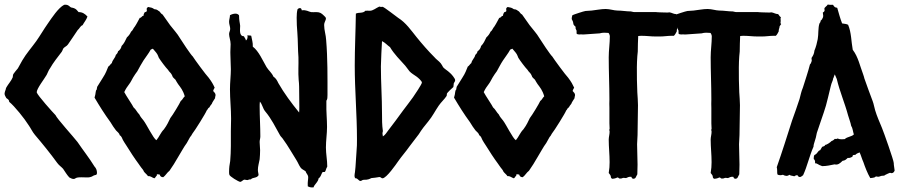

<svg xmlns="http://www.w3.org/2000/svg" viewBox="-25 -774 3962 846"><path d="M2.9 -341.8C9.8 -336.9 15.6 -334 15.6 -325.2C39.1 -306.6 84 -250 99.6 -224.6C110.4 -210 117.2 -193.4 128.9 -179.7C163.1 -139.6 196.3 -98.6 227.5 -55.7C235.4 -44.9 245.1 -39.1 252.9 -30.3C261.7 -17.6 269.5 -3.9 280.3 7.8C288.1 10.7 290 14.6 300.8 14.6C303.7 14.6 309.6 9.8 313.5 8.8C325.2 5.9 343.8 7.8 358.4 7.8C365.2 7.8 376 7.8 388.7 -1C395.5 -3.9 402.3 -1 402.3 -12.7C402.3 -23.4 398.4 -33.2 391.6 -40C368.2 -78.1 340.8 -112.3 316.4 -148.4C299.8 -169.9 224.6 -252.9 219.7 -266.6C209 -277.3 139.6 -354.5 136.7 -367.2C136.7 -383.8 170.9 -426.8 180.7 -444.3C185.5 -453.1 188.5 -463.9 195.3 -472.7C210 -499 229.5 -522.5 247.1 -545.9C250 -549.8 251 -554.7 252.9 -558.6C257.8 -567.4 268.6 -569.3 274.4 -578.1C288.1 -598.6 302.7 -619.1 317.4 -641.6C326.2 -648.4 328.1 -659.2 338.9 -663.1C345.7 -675.8 355.5 -686.5 360.4 -701.2C348.6 -713.9 337.9 -720.7 321.3 -720.7C314.5 -727.5 311.5 -736.3 293 -740.2C281.2 -740.2 280.3 -755.9 257.8 -752.9C232.4 -740.2 203.1 -695.3 185.5 -669.9C167 -643.6 153.3 -619.1 134.8 -592.8C115.2 -565.4 90.8 -538.1 73.2 -507.8C66.4 -496.1 60.5 -484.4 53.7 -472.7C46.9 -463.9 39.1 -456.1 34.2 -448.2C31.2 -443.4 32.2 -438.5 31.2 -433.6C24.4 -417 11.7 -404.3 2.9 -388.7C0 -383.8 1 -378.9 -2 -374C-2.9 -370.1 -4.9 -366.2 -4.9 -361.3C-4.9 -353.5 0 -348.6 2.9 -341.8Z M461.9 -235.4C469.7 -222.7 477.5 -210 486.3 -199.2C493.2 -191.4 500 -188.5 502.9 -177.7C509.8 -174.8 513.7 -164.1 516.6 -157.2C520.5 -149.4 526.4 -141.6 531.2 -133.8C548.8 -105.5 566.4 -78.1 585.9 -51.8C589.8 -46.9 592.8 -41 597.7 -35.2C601.6 -30.3 606.4 -25.4 609.4 -17.6C614.3 -10.7 622.1 -5.9 627 2C639.6 1 644.5 8.8 655.3 11.7C660.2 8.8 661.1 2.9 666 0C666 -2.9 662.1 -8.8 678.7 -4.9C680.7 2.9 685.5 6.8 694.3 6.8C705.1 -1 710.9 -13.7 721.7 -21.5C728.5 -32.2 734.4 -40 741.2 -50.8C748 -61.5 752.9 -71.3 759.8 -82C771.5 -100.6 785.2 -127 797.9 -143.6C798.8 -145.5 811.5 -168 812.5 -169.9C816.4 -174.8 819.3 -177.7 822.3 -184.6C833 -197.3 882.8 -277.3 885.7 -287.1C890.6 -291 890.6 -297.9 897.5 -300.8C900.4 -305.7 903.3 -311.5 908.2 -316.4C911.1 -325.2 918 -333 922.9 -341.8C921.9 -345.7 924.8 -350.6 924.8 -355.5C924.8 -362.3 918.9 -368.2 914.1 -373C915 -377.9 918 -382.8 920.9 -387.7C914.1 -402.3 909.2 -412.1 894.5 -431.6C882.8 -443.4 832 -512.7 824.2 -525.4C817.4 -530.3 774.4 -594.7 767.6 -606.4C755.9 -627 739.3 -643.6 724.6 -663.1C713.9 -677.7 702.1 -695.3 691.4 -710C684.6 -712.9 682.6 -718.8 677.7 -723.6C670.9 -726.6 668 -733.4 655.3 -733.4C643.6 -741.2 642.6 -740.2 627.9 -743.2C625 -740.2 619.1 -741.2 622.1 -725.6C622.1 -722.7 615.2 -720.7 612.3 -719.7C609.4 -714.8 607.4 -710 607.4 -704.1C599.6 -705.1 599.6 -695.3 590.8 -695.3C584 -683.6 580.1 -673.8 569.3 -657.2C562.5 -650.4 560.5 -639.6 552.7 -634.8C547.9 -624 542 -616.2 534.2 -609.4C527.3 -594.7 521.5 -582 510.7 -571.3C508.8 -561.5 503.9 -553.7 495.1 -547.9C494.1 -542 491.2 -537.1 485.4 -532.2C482.4 -517.6 470.7 -510.7 467.8 -496.1C460.9 -491.2 459 -484.4 452.1 -480.5C445.3 -464.8 442.4 -453.1 427.7 -430.7C419.9 -418.9 412.1 -406.2 403.3 -391.6C402.3 -386.7 401.4 -382.8 401.4 -379.9C394.5 -373 398.4 -364.3 391.6 -343.8C414.1 -305.7 435.5 -271.5 461.9 -235.4ZM522.5 -368.2C529.3 -382.8 535.2 -391.6 544.9 -404.3C551.8 -413.1 555.7 -422.9 561.5 -432.6C568.4 -443.4 573.2 -451.2 580.1 -460C588.9 -475.6 597.7 -493.2 607.4 -507.8C618.2 -524.4 629.9 -538.1 638.7 -554.7C641.6 -557.6 644.5 -556.6 648.4 -559.6C655.3 -550.8 662.1 -544.9 668 -535.2C670.9 -530.3 671.9 -526.4 674.8 -519.5C682.6 -506.8 705.1 -476.6 715.8 -465.8C719.7 -458 726.6 -454.1 730.5 -447.3C733.4 -442.4 735.4 -437.5 736.3 -434.6C740.2 -430.7 743.2 -426.8 748 -422.9C752 -416 754.9 -410.2 759.8 -403.3C770.5 -388.7 781.2 -377 789.1 -349.6C781.2 -342.8 779.3 -334 771.5 -329.1C767.6 -319.3 735.4 -265.6 725.6 -253.9C717.8 -238.3 711.9 -223.6 697.3 -204.1C682.6 -189.5 676.8 -170.9 664.1 -156.2C650.4 -164.1 621.1 -225.6 607.4 -243.2C600.6 -252 593.8 -258.8 588.9 -269.5C578.1 -280.3 574.2 -292 563.5 -300.8C560.5 -308.6 530.3 -352.5 522.5 -368.2Z M991.2 -579.1C991.2 -564.5 989.3 -547.9 990.2 -533.2C990.2 -510.7 992.2 -491.2 992.2 -468.8C992.2 -440.4 988.3 -411.1 988.3 -380.9C988.3 -337.9 993.2 -293.9 993.2 -251C993.2 -232.4 992.2 -214.8 992.2 -196.3C992.2 -152.3 993.2 -108.4 989.3 -64.5C986.3 -48.8 984.4 -34.2 984.4 -18.6C984.4 -12.7 984.4 -7.8 985.4 -4.9C985.4 2.9 1027.3 27.3 1033.2 27.3C1040 27.3 1045.9 17.6 1052.7 17.6C1056.6 17.6 1059.6 19.5 1064.5 19.5C1068.4 19.5 1072.3 15.6 1080.1 16.6C1088.9 5.9 1105.5 12.7 1114.3 -2C1114.3 -8.8 1111.3 -16.6 1111.3 -25.4C1111.3 -41 1116.2 -55.7 1119.1 -72.3C1120.1 -85 1121.1 -97.7 1121.1 -112.3C1121.1 -124 1119.1 -135.7 1119.1 -148.4C1119.1 -157.2 1122.1 -164.1 1122.1 -172.9C1122.1 -216.8 1119.1 -260.7 1119.1 -304.7C1119.1 -311.5 1119.1 -319.3 1120.1 -326.2C1130.9 -314.5 1132.8 -295.9 1143.6 -283.2C1170.9 -251 1188.5 -213.9 1209 -177.7C1212.9 -170.9 1218.8 -167 1222.7 -160.2C1245.1 -129.9 1261.7 -98.6 1281.2 -68.4C1288.1 -57.6 1292 -45.9 1299.8 -35.2C1303.7 -30.3 1306.6 -28.3 1321.3 -19.5C1324.2 -8.8 1333 -4.9 1333 7.8C1333 18.6 1330.1 24.4 1331.1 46.9C1337.9 49.8 1340.8 52.7 1356.4 51.8C1361.3 36.1 1376 30.3 1378.9 11.7C1389.6 4.9 1389.6 -5.9 1395.5 -14.6C1398.4 -18.6 1404.3 -13.7 1407.2 -17.6C1411.1 -22.5 1410.2 -28.3 1417 -40C1417 -68.4 1411.1 -95.7 1411.1 -124C1411.1 -155.3 1416 -184.6 1416 -214.8C1416 -249 1412.1 -283.2 1413.1 -317.4V-330.1C1418 -336.9 1418 -344.7 1418 -355.5C1418 -434.6 1418.9 -516.6 1412.1 -597.7C1411.1 -620.1 1403.3 -640.6 1403.3 -663.1C1403.3 -677.7 1411.1 -682.6 1411.1 -693.4C1411.1 -697.3 1405.3 -702.1 1402.3 -705.1C1390.6 -716.8 1383.8 -720.7 1367.2 -720.7C1359.4 -720.7 1352.5 -719.7 1345.7 -720.7C1334 -722.7 1325.2 -731.4 1304.7 -728.5C1303.7 -735.4 1300.8 -738.3 1296.9 -738.3C1292 -738.3 1289.1 -736.3 1286.1 -733.4C1283.2 -722.7 1282.2 -710 1282.2 -696.3C1282.2 -673.8 1283.2 -652.3 1285.2 -629.9C1288.1 -593.8 1287.1 -556.6 1290 -521.5C1291 -487.3 1288.1 -456.1 1291 -421.9C1292 -411.1 1293 -403.3 1293 -392.6L1293.9 -304.7C1293.9 -295.9 1293.9 -287.1 1293 -278.3C1258.8 -320.3 1227.5 -362.3 1201.2 -408.2C1196.3 -418.9 1190.4 -429.7 1179.7 -436.5C1172.9 -453.1 1158.2 -463.9 1149.4 -478.5C1132.8 -506.8 1115.2 -548.8 1088.9 -568.4C1089.8 -586.9 1085 -597.7 1082 -616.2C1077.1 -619.1 1072.3 -616.2 1065.4 -619.1C1066.4 -611.3 1066.4 -600.6 1058.6 -595.7C1057.6 -603.5 1052.7 -607.4 1049.8 -614.3C1027.3 -614.3 1033.2 -644.5 1033.2 -660.2C1032.2 -672.9 1028.3 -682.6 1028.3 -706.1C1025.4 -710.9 1019.5 -713.9 1012.7 -713.9C1005.9 -713.9 997.1 -711.9 988.3 -707C988.3 -696.3 984.4 -688.5 984.4 -677.7C984.4 -667 989.3 -657.2 989.3 -646.5C989.3 -638.7 984.4 -631.8 984.4 -624C984.4 -611.3 991.2 -595.7 991.2 -579.1Z M1541 11.7C1551.8 10.7 1554.7 23.4 1563.5 23.4C1567.4 23.4 1570.3 19.5 1575.2 18.6C1584 16.6 1590.8 21.5 1611.3 10.7L1628.9 8.8C1637.7 7.8 1645.5 5.9 1646.5 5.9C1653.3 5.9 1655.3 11.7 1660.2 11.7C1677.7 11.7 1720.7 -50.8 1729.5 -63.5C1745.1 -85.9 1763.7 -106.4 1779.3 -128.9C1793.9 -147.5 1805.7 -164.1 1820.3 -182.6C1833 -203.1 1846.7 -220.7 1862.3 -239.3C1880.9 -261.7 1892.6 -286.1 1908.2 -308.6C1918.9 -324.2 1933.6 -336.9 1942.4 -350.6C1945.3 -355.5 1942.4 -359.4 1945.3 -363.3C1946.3 -366.2 1968.8 -387.7 1972.7 -390.6C1973.6 -393.6 1973.6 -403.3 1974.6 -407.2C1977.5 -412.1 1980.5 -416 1980.5 -420.9C1980.5 -428.7 1962.9 -449.2 1956.1 -454.1C1947.3 -462.9 1935.5 -468.8 1927.7 -477.5C1923.8 -484.4 1920.9 -490.2 1917 -495.1C1908.2 -505.9 1897.5 -511.7 1888.7 -522.5C1862.3 -548.8 1835 -580.1 1810.5 -610.4C1786.1 -640.6 1763.7 -673.8 1729.5 -695.3C1721.7 -700.2 1667 -744.1 1660.2 -744.1C1656.2 -744.1 1654.3 -742.2 1646.5 -745.1C1630.9 -738.3 1619.1 -726.6 1604.5 -726.6C1597.7 -726.6 1591.8 -727.5 1585 -726.6C1574.2 -713.9 1554.7 -720.7 1543 -713.9C1542 -636.7 1538.1 -560.5 1538.1 -485.4C1538.1 -376 1547.9 -269.5 1547.9 -161.1C1547.9 -142.6 1547.9 -125 1545.9 -106.4C1543 -76.2 1543 -45.9 1539.1 -15.6C1538.1 -8.8 1537.1 -5.9 1537.1 1C1537.1 5.9 1538.1 8.8 1541 11.7ZM1658.2 -592.8C1672.9 -585.9 1681.6 -574.2 1693.4 -566.4C1711.9 -535.2 1737.3 -510.7 1760.7 -484.4C1767.6 -476.6 1772.5 -467.8 1779.3 -460C1787.1 -451.2 1800.8 -443.4 1810.5 -436.5C1817.4 -431.6 1834 -417 1834 -410.2C1834 -403.3 1801.8 -355.5 1794.9 -345.7C1780.3 -325.2 1765.6 -306.6 1751 -287.1C1728.5 -256.8 1708 -227.5 1685.5 -199.2C1678.7 -190.4 1672.9 -179.7 1662.1 -172.9C1661.1 -177.7 1660.2 -182.6 1660.2 -185.5C1660.2 -188.5 1661.1 -192.4 1662.1 -196.3C1658.2 -222.7 1658.2 -248 1658.2 -274.4C1658.2 -343.8 1653.3 -411.1 1653.3 -481.4C1653.3 -488.3 1657.2 -588.9 1658.2 -592.8Z M2045.9 -235.4C2053.7 -222.7 2061.5 -210 2070.3 -199.2C2077.1 -191.4 2084 -188.5 2086.9 -177.7C2093.8 -174.8 2097.7 -164.1 2100.6 -157.2C2104.5 -149.4 2110.4 -141.6 2115.2 -133.8C2132.8 -105.5 2150.4 -78.1 2169.9 -51.8C2173.8 -46.9 2176.8 -41 2181.6 -35.2C2185.5 -30.3 2190.4 -25.4 2193.4 -17.6C2198.2 -10.7 2206.1 -5.9 2210.9 2C2223.6 1 2228.5 8.8 2239.3 11.7C2244.1 8.8 2245.1 2.9 2250 0C2250 -2.9 2246.1 -8.8 2262.7 -4.9C2264.6 2.9 2269.5 6.8 2278.3 6.8C2289.1 -1 2294.9 -13.7 2305.7 -21.5C2312.5 -32.2 2318.4 -40 2325.2 -50.8C2332 -61.5 2336.9 -71.3 2343.8 -82C2355.5 -100.6 2369.1 -127 2381.8 -143.6C2382.8 -145.5 2395.5 -168 2396.5 -169.9C2400.4 -174.8 2403.3 -177.7 2406.2 -184.6C2417 -197.3 2466.8 -277.3 2469.7 -287.1C2474.6 -291 2474.6 -297.9 2481.4 -300.8C2484.4 -305.7 2487.3 -311.5 2492.2 -316.4C2495.1 -325.2 2502 -333 2506.8 -341.8C2505.9 -345.7 2508.8 -350.6 2508.8 -355.5C2508.8 -362.3 2502.9 -368.2 2498 -373C2499 -377.9 2502 -382.8 2504.9 -387.7C2498 -402.3 2493.2 -412.1 2478.5 -431.6C2466.8 -443.4 2416 -512.7 2408.2 -525.4C2401.4 -530.3 2358.4 -594.7 2351.6 -606.4C2339.8 -627 2323.2 -643.6 2308.6 -663.1C2297.9 -677.7 2286.1 -695.3 2275.4 -710C2268.6 -712.9 2266.6 -718.8 2261.7 -723.6C2254.9 -726.6 2252 -733.4 2239.3 -733.4C2227.5 -741.2 2226.6 -740.2 2211.9 -743.2C2209 -740.2 2203.1 -741.2 2206.1 -725.6C2206.1 -722.7 2199.2 -720.7 2196.3 -719.7C2193.4 -714.8 2191.4 -710 2191.4 -704.1C2183.6 -705.1 2183.6 -695.3 2174.8 -695.3C2168 -683.6 2164.1 -673.8 2153.3 -657.2C2146.5 -650.4 2144.5 -639.6 2136.7 -634.8C2131.8 -624 2126 -616.2 2118.2 -609.4C2111.3 -594.7 2105.5 -582 2094.7 -571.3C2092.8 -561.5 2087.9 -553.7 2079.1 -547.9C2078.1 -542 2075.2 -537.1 2069.3 -532.2C2066.4 -517.6 2054.7 -510.7 2051.8 -496.1C2044.9 -491.2 2043 -484.4 2036.1 -480.5C2029.3 -464.8 2026.4 -453.1 2011.7 -430.7C2003.9 -418.9 1996.1 -406.2 1987.3 -391.6C1986.3 -386.7 1985.4 -382.8 1985.4 -379.9C1978.5 -373 1982.4 -364.3 1975.6 -343.8C1998 -305.7 2019.5 -271.5 2045.9 -235.4ZM2106.4 -368.2C2113.3 -382.8 2119.1 -391.6 2128.9 -404.3C2135.7 -413.1 2139.6 -422.9 2145.5 -432.6C2152.3 -443.4 2157.2 -451.2 2164.1 -460C2172.9 -475.6 2181.6 -493.2 2191.4 -507.8C2202.1 -524.4 2213.9 -538.1 2222.7 -554.7C2225.6 -557.6 2228.5 -556.6 2232.4 -559.6C2239.3 -550.8 2246.1 -544.9 2252 -535.2C2254.9 -530.3 2255.9 -526.4 2258.8 -519.5C2266.6 -506.8 2289.1 -476.6 2299.8 -465.8C2303.7 -458 2310.5 -454.1 2314.5 -447.3C2317.4 -442.4 2319.3 -437.5 2320.3 -434.6C2324.2 -430.7 2327.1 -426.8 2332 -422.9C2335.9 -416 2338.9 -410.2 2343.8 -403.3C2354.5 -388.7 2365.2 -377 2373 -349.6C2365.2 -342.8 2363.3 -334 2355.5 -329.1C2351.6 -319.3 2319.3 -265.6 2309.6 -253.9C2301.8 -238.3 2295.9 -223.6 2281.2 -204.1C2266.6 -189.5 2260.7 -170.9 2248 -156.2C2234.4 -164.1 2205.1 -225.6 2191.4 -243.2C2184.6 -252 2177.7 -258.8 2172.9 -269.5C2162.1 -280.3 2158.2 -292 2147.5 -300.8C2144.5 -308.6 2114.3 -352.5 2106.4 -368.2Z M2501 -671.9C2501 -661.1 2511.7 -658.2 2511.7 -654.3C2511.7 -651.4 2507.8 -654.3 2515.6 -638.7V-626C2518.6 -623 2522.5 -622.1 2527.3 -622.1C2531.2 -622.1 2531.2 -623 2546.9 -622.1C2570.3 -623 2592.8 -626 2617.2 -627C2624 -628.9 2630.9 -629.9 2637.7 -629.9C2644.5 -629.9 2649.4 -628.9 2656.2 -628.9C2659.2 -626 2662.1 -618.2 2662.1 -614.3C2662.1 -583 2657.2 -552.7 2657.2 -521.5C2657.2 -459 2660.2 -398.4 2660.2 -335.9C2660.2 -323.2 2659.2 -309.6 2660.2 -297.9C2660.2 -275.4 2660.2 -252.9 2660.2 -230.5C2660.2 -222.7 2661.1 -214.8 2661.1 -207C2661.1 -204.1 2658.2 -205.1 2661.1 -194.3C2661.1 -181.6 2657.2 -169.9 2657.2 -159.2C2657.2 -125 2661.1 -93.8 2661.1 -59.6C2661.1 -43 2660.2 -30.3 2657.2 -11.7C2660.2 -8.8 2663.1 -3.9 2665 -1C2668 3.9 2664.1 8.8 2671.9 13.7C2679.7 13.7 2688.5 11.7 2695.3 7.8C2702.1 7.8 2700.2 13.7 2708 12.7C2716.8 12.7 2717.8 9.8 2720.7 9.8C2724.6 9.8 2729.5 9.8 2733.4 10.7C2741.2 7.8 2745.1 3.9 2756.8 4.9C2759.8 7.8 2755.9 10.7 2764.6 13.7C2777.3 13.7 2776.4 4.9 2783.2 -5.9C2783.2 -20.5 2784.2 -34.2 2784.2 -48.8C2784.2 -79.1 2782.2 -108.4 2782.2 -138.7C2782.2 -153.3 2784.2 -164.1 2784.2 -178.7C2784.2 -222.7 2786.1 -266.6 2786.1 -310.5C2786.1 -330.1 2784.2 -347.7 2783.2 -367.2C2781.2 -405.3 2781.2 -441.4 2781.2 -477.5C2781.2 -494.1 2782.2 -509.8 2783.2 -526.4C2783.2 -533.2 2785.2 -540 2785.2 -546.9C2785.2 -570.3 2786.1 -592.8 2787.1 -615.2C2793.9 -616.2 2798.8 -616.2 2803.7 -616.2C2824.2 -616.2 2842.8 -613.3 2862.3 -613.3C2870.1 -613.3 2877 -613.3 2884.8 -613.3C2900.4 -613.3 2917 -616.2 2931.6 -616.2H2944.3C2951.2 -623 2953.1 -628.9 2957 -635.7C2956.1 -644.5 2960.9 -650.4 2960.9 -658.2L2967.8 -668C2967.8 -670.9 2962.9 -666 2965.8 -681.6C2965.8 -688.5 2963.9 -693.4 2966.8 -698.2C2960 -701.2 2959 -708 2954.1 -711.9C2942.4 -711.9 2934.6 -718.8 2923.8 -719.7C2920.9 -718.8 2918 -718.8 2913.1 -718.8C2910.2 -718.8 2868.2 -719.7 2866.2 -720.7H2771.5C2763.7 -720.7 2757.8 -723.6 2754.9 -723.6C2734.4 -723.6 2715.8 -727.5 2695.3 -727.5C2680.7 -727.5 2662.1 -734.4 2643.6 -734.4C2624 -734.4 2601.6 -729.5 2582 -727.5C2573.2 -726.6 2563.5 -726.6 2554.7 -725.6C2546.9 -724.6 2502.9 -710 2497.1 -707C2495.1 -701.2 2494.1 -696.3 2494.1 -691.4C2494.1 -686.5 2500 -682.6 2501 -671.9Z M2950.2 -671.9C2950.2 -661.1 2960.9 -658.2 2960.9 -654.3C2960.9 -651.4 2957 -654.3 2964.8 -638.7V-626C2967.8 -623 2971.7 -622.1 2976.6 -622.1C2980.5 -622.1 2980.5 -623 2996.1 -622.1C3019.5 -623 3042 -626 3066.4 -627C3073.2 -628.9 3080.1 -629.9 3086.9 -629.9C3093.8 -629.9 3098.6 -628.9 3105.5 -628.9C3108.4 -626 3111.3 -618.2 3111.3 -614.3C3111.3 -583 3106.4 -552.7 3106.4 -521.5C3106.4 -459 3109.4 -398.4 3109.4 -335.9C3109.4 -323.2 3108.4 -309.6 3109.4 -297.9C3109.4 -275.4 3109.4 -252.9 3109.4 -230.5C3109.4 -222.7 3110.4 -214.8 3110.4 -207C3110.4 -204.1 3107.4 -205.1 3110.4 -194.3C3110.4 -181.6 3106.4 -169.9 3106.4 -159.2C3106.4 -125 3110.4 -93.8 3110.4 -59.6C3110.4 -43 3109.4 -30.3 3106.4 -11.7C3109.4 -8.8 3112.3 -3.9 3114.3 -1C3117.2 3.9 3113.3 8.8 3121.1 13.7C3128.9 13.7 3137.7 11.7 3144.5 7.8C3151.4 7.8 3149.4 13.7 3157.2 12.7C3166 12.7 3167 9.8 3169.9 9.8C3173.8 9.8 3178.7 9.8 3182.6 10.7C3190.4 7.8 3194.3 3.9 3206.1 4.9C3209 7.8 3205.1 10.7 3213.9 13.7C3226.6 13.7 3225.6 4.9 3232.4 -5.9C3232.4 -20.5 3233.4 -34.2 3233.4 -48.8C3233.4 -79.1 3231.4 -108.4 3231.4 -138.7C3231.4 -153.3 3233.4 -164.1 3233.4 -178.7C3233.4 -222.7 3235.4 -266.6 3235.4 -310.5C3235.4 -330.1 3233.4 -347.7 3232.4 -367.2C3230.5 -405.3 3230.5 -441.4 3230.5 -477.5C3230.5 -494.1 3231.4 -509.8 3232.4 -526.4C3232.4 -533.2 3234.4 -540 3234.4 -546.9C3234.4 -570.3 3235.4 -592.8 3236.3 -615.2C3243.2 -616.2 3248 -616.2 3252.9 -616.2C3273.4 -616.2 3292 -613.3 3311.5 -613.3C3319.3 -613.3 3326.2 -613.3 3334 -613.3C3349.6 -613.3 3366.2 -616.2 3380.9 -616.2H3393.6C3400.4 -623 3402.3 -628.9 3406.2 -635.7C3405.3 -644.5 3410.2 -650.4 3410.2 -658.2L3417 -668C3417 -670.9 3412.1 -666 3415 -681.6C3415 -688.5 3413.1 -693.4 3416 -698.2C3409.2 -701.2 3408.2 -708 3403.3 -711.9C3391.6 -711.9 3383.8 -718.8 3373 -719.7C3370.1 -718.8 3367.2 -718.8 3362.3 -718.8C3359.4 -718.8 3317.4 -719.7 3315.4 -720.7H3220.7C3212.9 -720.7 3207 -723.6 3204.1 -723.6C3183.6 -723.6 3165 -727.5 3144.5 -727.5C3129.9 -727.5 3111.3 -734.4 3092.8 -734.4C3073.2 -734.4 3050.8 -729.5 3031.2 -727.5C3022.5 -726.6 3012.7 -726.6 3003.9 -725.6C2996.1 -724.6 2952.1 -710 2946.3 -707C2944.3 -701.2 2943.4 -696.3 2943.4 -691.4C2943.4 -686.5 2949.2 -682.6 2950.2 -671.9Z M3397.5 -37.1C3398.4 -34.2 3399.4 -29.3 3399.4 -22.5C3399.4 -15.6 3399.4 -10.7 3400.4 -5.9C3403.3 -2.9 3409.2 -2 3413.1 -2C3417 -2 3420.9 -2.9 3424.8 -3.9C3429.7 -1 3435.5 1 3440.4 1C3445.3 1 3449.2 -1 3454.1 -3.9C3458 1 3467.8 0 3474.6 2.9C3478.5 0 3482.4 -2 3487.3 -2C3492.2 -2 3489.3 5.9 3500 5.9C3504.9 5.9 3508.8 1 3513.7 -2C3532.2 -42 3541 -85.9 3559.6 -127.9C3559.6 -142.6 3569.3 -157.2 3574.2 -188.5C3586.9 -228.5 3602.5 -268.6 3614.3 -308.6C3621.1 -332 3626 -356.4 3631.8 -378.9C3634.8 -389.6 3636.7 -402.3 3641.6 -413.1C3644.5 -419.9 3645.5 -422.9 3646.5 -429.7C3649.4 -432.6 3646.5 -430.7 3653.3 -446.3L3662.1 -425.8C3674.8 -371.1 3697.3 -320.3 3711.9 -265.6C3715.8 -251 3722.7 -235.4 3725.6 -218.8C3732.4 -210 3733.4 -192.4 3737.3 -181.6C3726.6 -170.9 3708 -171.9 3697.3 -161.1C3692.4 -161.1 3688.5 -160.2 3683.6 -160.2C3676.8 -160.2 3670.9 -161.1 3666 -164.1C3664.1 -162.1 3660.2 -161.1 3653.3 -162.1C3649.4 -159.2 3649.4 -156.2 3638.7 -152.3C3634.8 -147.5 3618.2 -135.7 3611.3 -135.7C3608.4 -128.9 3604.5 -129.9 3597.7 -127L3588.9 -112.3C3577.1 -109.4 3580.1 -98.6 3563.5 -90.8C3560.5 -87.9 3560.5 -77.1 3560.5 -73.2C3565.4 -70.3 3567.4 -63.5 3566.4 -54.7C3577.1 -54.7 3577.1 -48.8 3597.7 -42C3616.2 -42 3633.8 -45.9 3652.3 -49.8C3667 -45.9 3676.8 -54.7 3687.5 -65.4C3698.2 -66.4 3703.1 -71.3 3710 -78.1C3720.7 -77.1 3722.7 -80.1 3730.5 -83C3733.4 -86.9 3728.5 -91.8 3744.1 -91.8C3748 -96.7 3754.9 -99.6 3762.7 -102.5C3769.5 -87.9 3772.5 -74.2 3779.3 -59.6C3786.1 -39.1 3797.9 -8.8 3809.6 10.7C3816.4 9.8 3822.3 9.8 3828.1 7.8C3831.1 6.8 3832 1 3843.8 4.9C3852.5 4.9 3853.5 0 3869.1 0C3873 0 3875 -3.9 3878.9 -4.9C3883.8 -7.8 3889.6 -9.8 3896.5 -12.7C3903.3 -9.8 3912.1 -9.8 3917 -22.5C3916 -34.2 3913.1 -44.9 3913.1 -55.7C3913.1 -67.4 3869.1 -191.4 3861.3 -210C3850.6 -236.3 3838.9 -261.7 3831.1 -288.1C3827.1 -300.8 3825.2 -315.4 3820.3 -328.1C3807.6 -362.3 3794.9 -395.5 3783.2 -429.7C3783.2 -432.6 3782.2 -433.6 3778.3 -446.3C3763.7 -484.4 3756.8 -522.5 3732.4 -554.7C3725.6 -590.8 3726.6 -630.9 3711.9 -665C3705.1 -668 3705.1 -668 3685.5 -670.9C3676.8 -693.4 3670.9 -715.8 3664.1 -739.3L3662.1 -740.2C3655.3 -740.2 3650.4 -744.1 3645.5 -752.9C3637.7 -752 3629.9 -752.9 3622.1 -753.9C3619.1 -747.1 3607.4 -742.2 3607.4 -735.4C3607.4 -730.5 3612.3 -725.6 3600.6 -718.8C3600.6 -710 3605.5 -703.1 3598.6 -692.4C3597.7 -688.5 3593.8 -685.5 3590.8 -682.6C3590.8 -675.8 3588.9 -675.8 3585.9 -670.9C3579.1 -652.3 3582 -622.1 3578.1 -601.6C3575.2 -585.9 3570.3 -566.4 3563.5 -550.8C3562.5 -540 3559.6 -531.2 3550.8 -518.6L3551.8 -505.9C3548.8 -499 3548.8 -494.1 3543.9 -490.2C3535.2 -456.1 3523.4 -421.9 3512.7 -387.7C3505.9 -372.1 3502.9 -356.4 3498 -337.9C3487.3 -305.7 3476.6 -274.4 3464.8 -242.2C3442.4 -171.9 3420.9 -103.5 3397.5 -37.1Z"/></svg>

Font: Caesar Dressing Cyrillic
Style: Regular
Weight: 400
Designer: Dathan Boardman
Foundry: Open Window
Version: Version 1.00;July 2, 2020;FontCreator 13.0.0.2642 64-bit